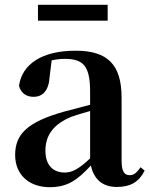

<svg xmlns="http://www.w3.org/2000/svg" viewBox="-20 -763 625 799"><path d="M138 -677H428V-743H138ZM466 15C522 15 558 -5 582 -53L565 -67C547 -41 535 -34 520 -34C498 -34 486 -48 486 -95V-356C486 -494 428 -552 295 -552C154 -552 72 -496 59 -406C67 -376 89 -360 120 -360C154 -360 182 -382 186 -439L195 -512C215 -516 232 -518 250 -518C327 -518 355 -488 355 -381V-327L245 -298C93 -255 43 -204 43 -118C43 -34 103 16 187 16C263 16 304 -16 358 -74C371 -18 405 15 466 15ZM355 -104C306 -57 277 -45 250 -45C201 -45 169 -75 169 -136C169 -203 206 -248 277 -277C297 -284 325 -293 355 -301Z"/></svg>

Font: Noto Serif JP
Style: Bold
Weight: 700
Designer: Ryoko NISHIZUKA 西塚涼子 (kana & ideographs); Frank Grießhammer (Latin, Greek & Cyrillic); Wenlong ZHANG 张文龙 (bopomofo); San
Foundry: Adobe
Version: Version 2.001;hotconv 1.1.0;makeotfexe 2.6.0